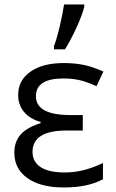

<svg xmlns="http://www.w3.org/2000/svg" viewBox="-20 -826 515 856"><path d="M349.1 -313V-244.1H276.9Q125 -244.1 125 -148.9Q125 -105 160.9 -81.1Q196.8 -57.1 268.1 -57.1Q309.1 -57.1 349.6 -66.7Q390.1 -76.2 439 -99.1V-26.9Q372.1 9.8 264.2 9.8Q161.6 9.8 102.8 -31.5Q43.9 -72.8 43.9 -145Q43.9 -192.9 70.8 -224.9Q97.7 -256.8 161.1 -276.9V-282.2Q113.3 -295.9 87.2 -326.9Q61 -357.9 61 -402.8Q61 -467.8 115.7 -506.3Q170.4 -544.9 264.2 -544.9Q311.5 -544.9 351.8 -536.9Q392.1 -528.8 440.9 -506.8L410.2 -441.9Q364.3 -462.4 332.5 -469.2Q300.8 -476.1 262.2 -476.1Q140.1 -476.1 140.1 -397Q140.1 -313 294.9 -313ZM220.7 -620.1Q233.9 -655.3 246.8 -710.7Q259.8 -766.1 265.6 -806.2H355.5V-794.9Q346.7 -758.8 320.1 -700.9Q293.5 -643.1 269.5 -606H220.7Z"/></svg>

Font: HunimalSansv1.5
Style: Regular
Weight: 400
Foundry: Ascender Corporation
Version: Version 1.10